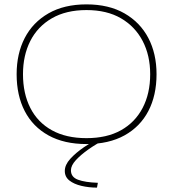

<svg xmlns="http://www.w3.org/2000/svg" viewBox="-20 -647 790 877"><path d="M375 11Q273 11 201.5 -28.5Q130 -68 93 -139.5Q56 -211 56 -308Q56 -402 93 -473.5Q130 -545 201.5 -586Q273 -627 375 -627Q477 -627 548.5 -586Q620 -545 657.5 -473.5Q695 -402 695 -308Q695 -211 657.5 -139.5Q620 -68 548.5 -28.5Q477 11 375 11ZM375 -16Q468 -16 532.5 -52Q597 -88 631.5 -154Q666 -220 666 -308Q666 -394 631.5 -460Q597 -526 532.5 -563.5Q468 -601 375 -601Q282 -601 217 -563.5Q152 -526 118.5 -460Q85 -394 85 -308Q85 -220 118.5 -154Q152 -88 217 -52Q282 -16 375 -16ZM427 188 423 210Q386 210 352 202Q318 194 297 177.5Q276 161 276 134Q276 106 301 78.5Q326 51 364 25Q402 -1 442 -22L460 -10Q420 10 384.5 35Q349 60 326.5 84.5Q304 109 304 131Q304 162 336.5 174Q369 186 427 188Z"/></svg>

Font: Inconsolata ExtraExpanded ExtraLight
Style: Regular
Weight: 200
Width: 8
Monospace: yes
Designer: Raph Levien, Cyreal, Brenton Simpson
Foundry: Raph Levien, Cyreal, Google
Version: Version 3.100; ttfautohint (v1.8.4.7-5d5b)